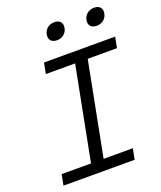

<svg xmlns="http://www.w3.org/2000/svg" viewBox="-167 -1040 961 1145"><g transform="rotate(-20 314.0 -467.5)"><path d="M35 0H486.5L500 -68.5H314.5L429.5 -661.5H615L628.5 -730H177L163.5 -661.5H349.5L234.5 -68.5H48ZM296 -828C329 -828 356 -848 362.5 -881.5C369 -915 349.5 -935 316.5 -935C283 -935 256 -915 249.5 -881.5C243 -848 262.5 -828 296 -828ZM548 -828C581 -828 608.5 -848 615 -881.5C621.5 -915 602 -935 569 -935C535.5 -935 508 -915 501.5 -881.5C495 -848 514.5 -828 548 -828Z"/></g></svg>

Font: Monaspace Neon Light
Style: Italic
Weight: 300
Italic angle: -11°
Designer: Riley Cran & the Lettermatic Team
Foundry: Lettermatic
Version: Version 1.200 (Monaspace Neon)